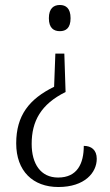

<svg xmlns="http://www.w3.org/2000/svg" viewBox="-20 -560 443 770"><path d="M220 -540C196 -540 176 -527 176 -487C176 -447 196 -435 220 -435C244 -435 263 -447 263 -487C263 -527 244 -540 220 -540ZM243 -191 238 -345H202L197 -212C97 -163 45 -97 45 15C45 126 112 190 214 190C320 190 368 132 368 77C368 41 346 25 316 25C316 96 290 152 213 152C143 152 107 97 107 17C107 -74 144 -142 243 -191Z"/></svg>

Font: Noto Serif Thai Condensed Light
Style: Regular
Weight: 300
Width: 3
Designer: Monotype Design Team
Foundry: Monotype Imaging Inc.
Version: Version 2.002